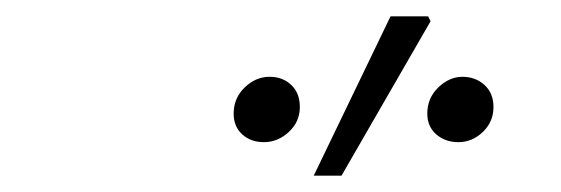

<svg xmlns="http://www.w3.org/2000/svg" viewBox="-20 -831 687 235"><path d="M266 -692Q266 -711 279.5 -724Q293 -737 310 -737Q326 -737 336.5 -727Q347 -717 347 -700Q347 -682 333.5 -669.5Q320 -657 303 -657Q287 -657 276.5 -666.5Q266 -676 266 -692ZM503 -692Q503 -711 516.5 -724Q530 -737 546 -737Q562 -737 573 -727Q584 -717 584 -700Q584 -682 571 -669.5Q558 -657 541 -657Q525 -657 514 -666.5Q503 -676 503 -692ZM458 -811H504L507 -805L398 -616H364Z"/></svg>

Font: Nebula Sans Light
Style: Regular
Weight: 300
Italic angle: -9°
Designer: Paul D. Hunt for Adobe (as Source Sans)
Foundry: Nebula Entertainment & Broadcasting LLC
Version: Version 1.010